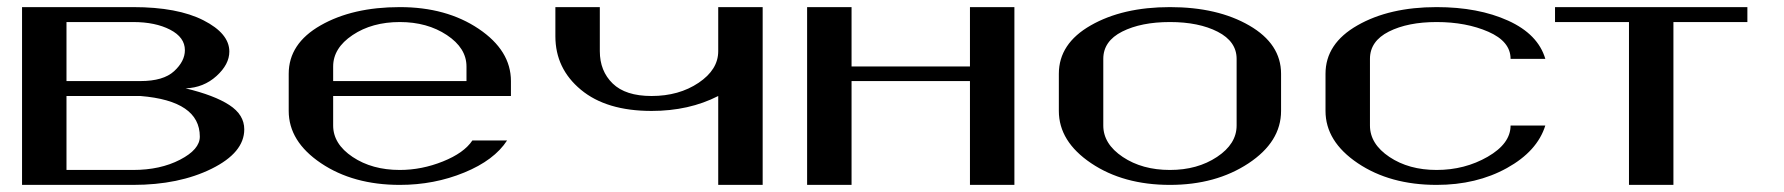

<svg xmlns="http://www.w3.org/2000/svg" viewBox="-20 -520 5018 540"><path d="M167 -42Q167 -42 354.5 -42Q430.7 -42 486.3 -70.8Q542 -99.6 542 -135.7Q542 -236.3 375 -250H167ZM42 -500H354.5Q479.5 -500 552.2 -462.9Q625 -425.8 625 -375Q625 -338.9 588.9 -306.2Q552.7 -273.4 502 -271.5Q583 -252 625 -224.6Q667 -197.3 667 -156.2Q667 -90.8 575.2 -45.4Q483.4 0 354.5 0H42ZM167 -292H375Q439.5 -292 469.7 -319.8Q500 -347.7 500 -378.9Q500 -415 458.5 -436.5Q417 -458 354.5 -458H167Z M1417 -250H917V-167Q917 -115.2 971.7 -78.6Q1026.4 -42 1104.5 -42Q1166 -42 1225.6 -65.9Q1285.2 -89.8 1308.6 -125H1406.2Q1370.1 -69.3 1285.6 -34.7Q1201.2 0 1104.5 0Q973.6 0 882.8 -61Q792 -122.1 792 -208V-312.5Q792 -397.5 881.8 -448.7Q971.7 -500 1104.5 -500Q1235.4 -500 1326.2 -439Q1417 -377.9 1417 -292ZM917 -292H1292V-333Q1292 -384.8 1236.8 -421.4Q1181.6 -458 1104.5 -458Q1026.4 -458 971.7 -421.4Q917 -384.8 917 -333Z M2125 0H2000V-250Q1918 -208 1812.5 -208Q1685.5 -208 1613.8 -267.6Q1542 -327.1 1542 -418V-500H1667V-376Q1667 -320.3 1703.1 -285.2Q1739.3 -250 1812.5 -250Q1889.6 -250 1944.8 -287.1Q2000 -324.2 2000 -376V-500H2125Z M2833 -500V0H2708V-292H2375V0H2250V-500H2375V-333H2708V-500Z M3458 -167V-354.5Q3458 -403.3 3404.8 -430.7Q3351.6 -458 3270.5 -458Q3189.5 -458 3136.2 -431.2Q3083 -404.3 3083 -354.5V-167Q3083 -115.2 3137.7 -78.6Q3192.4 -42 3270.5 -42Q3347.7 -42 3402.8 -78.6Q3458 -115.2 3458 -167ZM3583 -208Q3583 -121.1 3491.2 -60.5Q3399.4 0 3270.5 0Q3139.6 0 3048.8 -61Q2958 -122.1 2958 -208V-312.5Q2958 -397.5 3047.9 -448.7Q3137.7 -500 3270.5 -500Q3404.3 -500 3493.7 -448.2Q3583 -396.5 3583 -312.5Z M4326.2 -354.5H4228.5Q4228.5 -403.3 4166 -430.7Q4103.5 -458 4020.5 -458Q3939.5 -458 3886.2 -431.2Q3833 -404.3 3833 -354.5V-167Q3833 -115.2 3887.7 -78.6Q3942.4 -42 4020.5 -42Q4099.6 -42 4164.1 -79.1Q4228.5 -116.2 4228.5 -167H4326.2Q4303.7 -94.7 4218.3 -47.4Q4132.8 0 4020.5 0Q3889.6 0 3798.8 -61Q3708 -122.1 3708 -208V-312.5Q3708 -397.5 3797.9 -448.7Q3887.7 -500 4020.5 -500Q4137.7 -500 4221.7 -461.9Q4305.7 -423.8 4326.2 -354.5Z M4894.5 -500V-458H4686.5V0H4561.5V-458H4353.5V-500Z"/></svg>

Font: okolaks
Style: Bold
Weight: 600
Width: 8
Version: Version 000.6.0